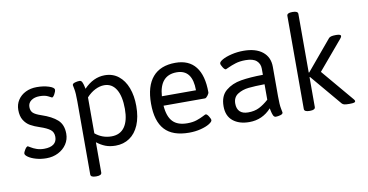

<svg xmlns="http://www.w3.org/2000/svg" viewBox="-87 -993 2765 1442"><g transform="rotate(-10 1295.5 -272.0)"><path d="M39 -54Q39 -64 51.5 -84Q64 -104 74 -104Q76 -104 93 -93Q110 -82 135.5 -73Q161 -64 192 -64Q240 -64 265 -83Q290 -102 290 -138Q290 -174 265.5 -193Q241 -212 190 -229Q147 -243 118 -259.5Q89 -276 70 -306.5Q51 -337 51 -385Q51 -427 72.5 -460Q94 -493 131.5 -511.5Q169 -530 217 -530Q268 -530 308.5 -517Q349 -504 349 -487Q349 -474 337.5 -453.5Q326 -433 317 -433Q314 -434 290.5 -446.5Q267 -459 226 -459Q187 -459 162 -441Q137 -423 137 -392Q137 -363 153.5 -347Q170 -331 215 -316Q293 -290 334 -253Q375 -216 375 -147Q375 -103 351.5 -67.5Q328 -32 287.5 -11.5Q247 9 198 9Q155 9 118.5 -1.5Q82 -12 60.5 -27Q39 -42 39 -54Z M499 186V-371Q499 -437 493 -465.5Q487 -494 487 -497Q487 -509 506 -514.5Q525 -520 541 -520Q555 -520 561.5 -505.5Q568 -491 571.5 -475Q575 -459 576 -454Q648 -529 735 -529Q796 -529 839.5 -494.5Q883 -460 906 -399.5Q929 -339 929 -261Q929 -176 903.5 -116Q878 -56 832 -25Q786 6 726 6Q682 6 648.5 -7Q615 -20 583 -45V186Q583 208 543 208H539Q499 208 499 186ZM841 -254Q841 -351 809 -403.5Q777 -456 718 -456Q684 -456 648.5 -438Q613 -420 583 -387V-113Q637 -68 707 -68Q773 -68 807 -116Q841 -164 841 -254Z M1041 -258Q1041 -391 1100 -460Q1159 -529 1274 -529Q1376 -529 1428 -462.5Q1480 -396 1480 -268Q1480 -259 1468 -243Q1456 -227 1447 -227H1131Q1137 -144 1174 -105Q1211 -66 1285 -66Q1327 -66 1357.5 -76.5Q1388 -87 1408 -97.5Q1428 -108 1431 -108Q1441 -108 1453.5 -88Q1466 -68 1466 -58Q1466 -46 1441 -30.5Q1416 -15 1374.5 -4.5Q1333 6 1286 6Q1161 6 1101 -59Q1041 -124 1041 -258ZM1391 -299Q1391 -457 1271 -457Q1142 -457 1131 -299Z M1574 -144Q1574 -223 1621.5 -262.5Q1669 -302 1738 -313.5Q1807 -325 1906 -326V-373Q1906 -410 1880 -433.5Q1854 -457 1796 -457Q1752 -457 1719 -446.5Q1686 -436 1664 -425.5Q1642 -415 1640 -415Q1630 -415 1617.5 -435Q1605 -455 1605 -465Q1605 -478 1631.5 -493Q1658 -508 1702 -518.5Q1746 -529 1793 -529Q1886 -529 1938 -487.5Q1990 -446 1990 -372V-148Q1990 -82 1996 -53.5Q2002 -25 2002 -22Q2002 -10 1983 -4.5Q1964 1 1948 1Q1934 1 1927.5 -14.5Q1921 -30 1917.5 -47Q1914 -64 1913 -69Q1845 6 1745 6Q1668 6 1621 -32Q1574 -70 1574 -144ZM1906 -136V-254Q1831 -253 1783.5 -248Q1736 -243 1700 -220Q1664 -197 1664 -149Q1664 -109 1685.5 -88Q1707 -67 1749 -67Q1798 -67 1833.5 -85Q1869 -103 1906 -136Z M2554 -12Q2554 -4 2544 -1Q2534 2 2510 2H2506Q2485 2 2472 -0.5Q2459 -3 2452 -11L2252 -248H2248V-20Q2248 2 2208 2H2204Q2164 2 2164 -20V-730Q2164 -752 2204 -752H2208Q2248 -752 2248 -730V-283H2252L2443 -511Q2454 -525 2496 -525H2500Q2517 -525 2526 -521.5Q2535 -518 2535 -512Q2535 -503 2525 -492L2339 -272L2545 -28Q2554 -18 2554 -12Z"/></g></svg>

Font: Asap-Regular
Style: Regular
Weight: 400
Designer: Pablo Cosgaya
Foundry: Omnibus-Type
Version: Version 2.000; ttfautohint (v1.8)